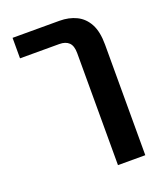

<svg xmlns="http://www.w3.org/2000/svg" viewBox="-142 -661 796 951"><g transform="rotate(-20 256.0 -185.5)"><path d="M314 200V-390Q314 -429 296.5 -446Q279 -463 246 -463H39V-571H286Q336 -571 375 -552Q414 -533 436 -492Q458 -451 458 -383V200Z"/></g></svg>

Font: Assistant ExtraLight
Style: Bold
Weight: 700
Version: Version 3.000